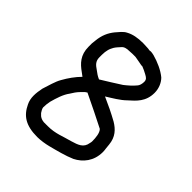

<svg xmlns="http://www.w3.org/2000/svg" viewBox="-175 -747 837 837"><g transform="rotate(45 243.5 -329.0)"><path d="M211 -311C260.1 -288.1 310.5 -262.3 357 -239C369 -227 372 -201.1 372 -177C372 -173.7 371.3 -169.7 370 -165C365.1 -130.7 338.7 -122.5 307 -113C265.9 -102.7 235.8 -87 188 -87H164C151.6 -88.6 146 -90.6 137 -97L127 -107C124.7 -110.9 116 -123.5 116 -131C116 -143 117.7 -158.8 120 -169C128.5 -200.1 138.5 -232 155 -254C163.3 -267.8 172.1 -281.1 183.5 -292.5L198 -307C201.3 -309 204.3 -311 207 -313C208.3 -313 209.7 -311 211 -311ZM289 -563H295C306.7 -558.3 317 -554 329 -547C339.7 -541.1 349 -536.4 349 -521C349 -509.2 345.7 -495.7 339 -489C325.9 -473.2 309.8 -459.1 293 -446C262.3 -426.5 233.3 -407.8 202 -389C187.8 -395.1 178.2 -401.9 165 -412C148.9 -422.8 135 -433.7 135 -458V-474C135.7 -480 136 -485.7 136 -491C137.3 -499 139.4 -510.8 143 -518L149 -530C155 -540 161.6 -546.5 170 -556C178.6 -566.7 190.7 -570 209 -570C215 -570.7 220.7 -571 226 -571H245C259.8 -569.1 274.6 -565.1 289 -563ZM273 -355C299.5 -371.5 332.4 -390.4 354 -412C383.1 -437.8 415 -464.6 415 -519C415 -547.5 403.1 -571.9 388 -587C363.9 -607.1 328.5 -622.9 295 -632L285 -634C279.7 -635.3 274 -635.3 268 -634C262 -635.3 256 -636 250 -636C242 -636.7 234 -637 226 -637C192.5 -637 166 -631.6 145 -620C129.9 -613 116 -594.6 105 -582C86.8 -559.3 74.4 -533.5 71 -496L69 -478V-458C69 -406.5 95.3 -380.4 127 -358L143 -346C121.2 -324.2 102.2 -297.3 87 -270C73.9 -248.2 65.2 -213.5 56 -186C49.3 -152.5 46 -121 60 -93C82.6 -44.7 118.8 -21 189 -21C210 -21 236 -25.2 254.5 -30C289.4 -39 335.7 -50.7 368 -65C406.9 -84.5 438 -121.5 438 -177C438 -183.7 437.3 -191 436 -199L434 -219C430 -262.5 406.5 -286.3 377 -304C343.7 -322.5 310 -338.8 273 -355Z"/></g></svg>

Font: HoneyBee
Style: Reg
Weight: 400
Foundry: Cannot Into Space Fonts
Version: Version 0.89